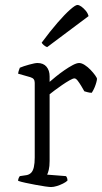

<svg xmlns="http://www.w3.org/2000/svg" viewBox="-20 -754 411 774"><path d="M186 0Q179 0 161.5 -2.5Q144 -5 123 -9Q102 -13 83 -17Q64 -21 53 -25Q53 -31 55.5 -36.5Q58 -42 60 -44L87 -48Q98 -50 105.5 -57.5Q113 -65 116.5 -80.5Q120 -96 120 -119V-420Q120 -429 116 -434.5Q112 -440 102 -443L53 -457Q54 -465 56.5 -471.5Q59 -478 60 -481Q74 -487 97.5 -493.5Q121 -500 131 -500Q155 -500 167.5 -485Q180 -470 180 -446V-424Q189 -432 205 -445Q221 -458 239 -470.5Q257 -483 273 -491.5Q289 -500 299 -500Q309 -500 321.5 -492Q334 -484 345 -472.5Q356 -461 363.5 -450.5Q371 -440 371 -436Q371 -432 368.5 -422.5Q366 -413 361.5 -402Q357 -391 350 -380Q341 -380 332.5 -382.5Q324 -385 320 -386Q315 -395 307.5 -407.5Q300 -420 293 -429Q286 -438 280 -438Q274 -438 260 -430Q246 -422 230 -411Q214 -400 200 -389.5Q186 -379 180 -374V-105Q180 -83 176.5 -69Q173 -55 170 -50L246 -44Q248 -42 250 -37.5Q252 -33 252 -26Q246 -20 234 -14Q222 -8 209 -4Q196 0 186 0ZM170 -564Q162 -567 156 -572.5Q150 -578 148 -582Q182 -628 211.5 -662Q241 -696 262.5 -715Q284 -734 292 -734Q299 -734 308 -727.5Q317 -721 325.5 -711Q334 -701 337 -689Z"/></svg>

Font: Texturina Medium 12pt Thin
Style: Regular
Weight: 250
Version: Version 1.002